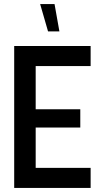

<svg xmlns="http://www.w3.org/2000/svg" viewBox="-20 -927 507 947"><path d="M427 0H50V-700H427V-601H156V-388H376V-298H156V-99H427ZM273 -772H217L178 -907H249Z"/></svg>

Font: Kulim Park SemiBold
Style: Regular
Weight: 600
Designer: Noponies / Dale Sattler
Foundry: Noponies
Version: Version 1.000; ttfautohint (v1.8.3)